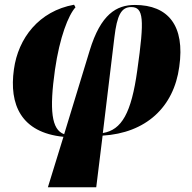

<svg xmlns="http://www.w3.org/2000/svg" viewBox="-20 -572 814 814"><path d="M183 222H388L415 3C598 -8 717 -117 740 -289C765 -463 693 -551 552 -551C474 -551 407 -512 360 -357L252 -3C198 -22 189 -106 213 -276C233 -415 270 -508 300 -541L294 -552C145 -525 57 -410 39 -278C18 -129 69 -10 249 8ZM465 -414C476 -507 494 -542 536 -542C589 -542 593 -492 562 -274C537 -93 496 -21 416 -8Z"/></svg>

Font: Noto Serif Display SemiCondensed Black
Style: Italic
Weight: 900
Width: 4
Italic angle: -12°
Designer: Monotype Design Team
Foundry: Monotype Imaging Inc.
Version: Version 2.009